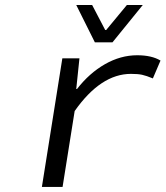

<svg xmlns="http://www.w3.org/2000/svg" viewBox="-20 -741 656 761"><path d="M356 -573.2 282.2 -721.2H345.2L397 -622.1H400.9L482.9 -721.2H545.9L425.8 -573.2ZM146 0 227.1 -509.8H294.9L282.2 -388.2H285.2Q334 -451.2 396 -486.6Q458 -522 523.9 -522Q581.1 -522 616.2 -501L585.9 -430.2Q560.1 -440.9 543.2 -444.6Q526.4 -448.2 499 -448.2Q379.4 -448.2 275.9 -300.8L228 0Z"/></svg>

Font: Office Code Pro D Italic
Style: Regular
Weight: 400
Italic angle: -9°
Designer: Nathan Rutzky & Paul D. Hunt
Foundry: Adobe Systems Incorporated
Version: Version 1.004;PS 001.004;hotconv 1.0.70;makeotf.lib2.5.58329